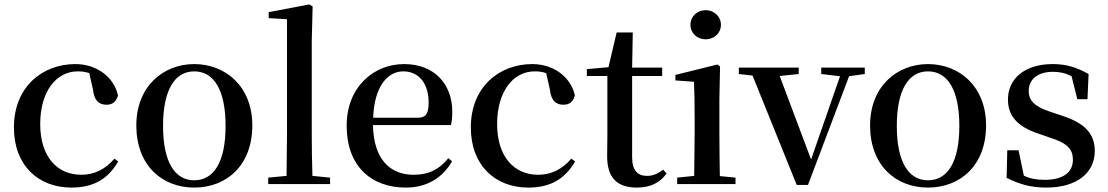

<svg xmlns="http://www.w3.org/2000/svg" viewBox="-20 -833 5015 869"><path d="M303 16C405 16 469 -24 515 -102L498 -115C457 -67 407 -42 348 -42C237 -42 162 -126 162 -271C162 -420 235 -510 332 -510C350 -510 367 -508 384 -502L401 -427C406 -377 429 -359 462 -359C489 -359 506 -372 514 -401C496 -484 418 -543 321 -543C173 -543 43 -441 43 -256C43 -83 155 16 303 16Z M859 16C1006 16 1122 -85 1122 -265C1122 -444 999 -543 859 -543C720 -543 597 -443 597 -265C597 -86 712 16 859 16ZM859 -17C771 -17 718 -100 718 -263C718 -426 771 -510 859 -510C948 -510 1001 -426 1001 -263C1001 -100 948 -17 859 -17Z M1276 0H1474V-29L1394 -37C1392 -98 1391 -172 1391 -232V-647L1395 -804L1380 -813L1196 -778V-751L1279 -746V-232L1277 -37L1194 -29V0Z M1817 16C1912 16 1983 -28 2026 -103L2009 -117C1971 -69 1923 -42 1852 -42C1747 -42 1671 -110 1668 -267H2021C2025 -284 2027 -303 2027 -328C2027 -449 1949 -543 1809 -543C1671 -543 1549 -439 1549 -264C1549 -81 1660 16 1817 16ZM1669 -300C1674 -440 1733 -510 1805 -510C1876 -510 1920 -455 1920 -369C1920 -320 1909 -300 1870 -300Z M2371 16C2473 16 2537 -24 2583 -102L2566 -115C2525 -67 2475 -42 2416 -42C2305 -42 2230 -126 2230 -271C2230 -420 2303 -510 2400 -510C2418 -510 2435 -508 2452 -502L2469 -427C2474 -377 2497 -359 2530 -359C2557 -359 2574 -372 2582 -401C2564 -484 2486 -543 2389 -543C2241 -543 2111 -441 2111 -256C2111 -83 2223 16 2371 16Z M2863 16C2925 16 2968 -7 2997 -48L2982 -65C2955 -46 2936 -37 2908 -37C2866 -37 2841 -62 2841 -121V-489H2977V-527H2841L2844 -686H2771L2734 -529L2636 -520V-489H2729V-223C2729 -185 2728 -161 2728 -126C2728 -29 2772 16 2863 16Z M3174 -655C3211 -655 3243 -682 3243 -721C3243 -759 3211 -787 3174 -787C3136 -787 3105 -759 3105 -721C3105 -682 3136 -655 3174 -655ZM3121 0H3309V-29L3238 -36C3237 -93 3236 -177 3236 -232V-385L3239 -532L3227 -541L3037 -494V-469L3121 -463C3123 -414 3124 -367 3124 -300V-232L3122 -37L3045 -29V0Z M3697 -498 3782 -488 3651 -111 3509 -489 3595 -498V-527H3324V-498L3386 -491L3586 4H3637L3823 -488L3894 -498V-527H3697Z M4180 16C4327 16 4443 -85 4443 -265C4443 -444 4320 -543 4180 -543C4041 -543 3918 -443 3918 -265C3918 -86 4033 16 4180 16ZM4180 -17C4092 -17 4039 -100 4039 -263C4039 -426 4092 -510 4180 -510C4269 -510 4322 -426 4322 -263C4322 -100 4269 -17 4180 -17Z M4715 16C4856 16 4935 -52 4935 -150C4935 -225 4893 -274 4791 -308L4737 -326C4662 -350 4636 -378 4636 -422C4636 -473 4676 -508 4746 -508C4777 -508 4803 -502 4830 -488L4856 -384H4902L4907 -498C4853 -528 4807 -543 4745 -543C4614 -543 4542 -474 4542 -382C4542 -303 4593 -257 4678 -229L4732 -210C4813 -185 4836 -156 4836 -110C4836 -53 4792 -19 4708 -19C4670 -19 4641 -25 4614 -38L4590 -153H4539L4536 -28C4592 0 4645 16 4715 16Z"/></svg>

Font: Noto Serif JP SemiBold
Style: Regular
Weight: 600
Designer: Ryoko NISHIZUKA 西塚涼子 (kana & ideographs); Frank Grießhammer (Latin, Greek & Cyrillic); Wenlong ZHANG 张文龙 (bopomofo); San
Foundry: Adobe
Version: Version 2.001;hotconv 1.1.0;makeotfexe 2.6.0